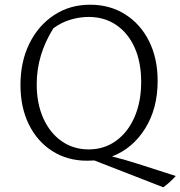

<svg xmlns="http://www.w3.org/2000/svg" viewBox="-20 -676 767 816"><path d="M350 7Q267 7 203 -33.5Q139 -74 103 -146.5Q67 -219 67 -315Q67 -414 105 -491Q143 -568 210 -612Q277 -656 363 -656Q447 -656 512 -615Q577 -574 613.5 -501Q650 -428 650 -332Q650 -215 597 -130Q544 -45 456 -11Q481 -5 507.5 2.5Q534 10 565 20L727 72Q702 100 674 120L381 6Q366 7 350 7ZM357 -41Q422 -41 472.5 -77Q523 -113 551.5 -178Q580 -243 580 -328Q580 -411 552.5 -473Q525 -535 474.5 -569.5Q424 -604 357 -604Q319 -604 280 -592.5Q241 -581 207 -556Q136 -443 136 -318Q136 -236 164 -173.5Q192 -111 242 -76Q292 -41 357 -41Z"/></svg>

Font: Piazzolla SC Light
Style: Regular
Weight: 300
Designer: Juan Pablo del Peral
Foundry: Huerta Tipografica
Version: Version 1.330